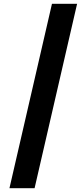

<svg xmlns="http://www.w3.org/2000/svg" viewBox="-20 -864 428 1016"><path d="M255 -844H388L163 132H30Z"/></svg>

Font: Arvo
Style: Bold Italic
Weight: 700
Italic angle: -13°
Designer: Anton Koovit (Cyrillic Expansion: Cyreal)
Foundry: Anton Koovit, Yassin Baggar
Version: Version 3.000